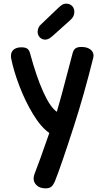

<svg xmlns="http://www.w3.org/2000/svg" viewBox="-20 -769 575 1051"><path d="M164 208Q164 200 168 186Q193 123 250 -41Q204 -73 161 -144Q118 -215 86.5 -297.5Q55 -380 42 -445Q40 -453 40 -463Q40 -486 55.5 -498Q71 -510 97 -510Q122 -510 132 -500.5Q142 -491 146 -472Q179 -350 216.5 -266.5Q254 -183 291 -157Q316 -242 347 -362L377 -476Q382 -496 393 -504Q404 -512 426 -512Q455 -512 473 -499.5Q491 -487 492 -466Q492 -459 491 -455Q440 -250 385 -80Q313 143 280 225Q272 243 261.5 252.5Q251 262 229 262Q200 262 182 246.5Q164 231 164 208ZM186 -595Q186 -605 190.5 -616.5Q195 -628 204 -635L293 -720Q308 -735 319 -742Q330 -749 342 -749Q362 -749 374.5 -736.5Q387 -724 387 -704Q387 -679 366 -660L270 -574Q247 -552 228 -552Q210 -552 198 -564.5Q186 -577 186 -595Z"/></svg>

Font: Mali SemiBold
Style: Regular
Weight: 600
Designer: Kitiyaporn Chalermlarp | Katatrad Aksorn Co.,Ltd.
Foundry: Cadson Demak Co.,Ltd.
Version: Version 1.000; ttfautohint (v1.6)